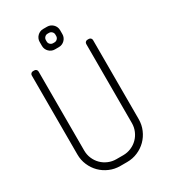

<svg xmlns="http://www.w3.org/2000/svg" viewBox="-237 -1110 1074 1221"><g transform="rotate(-30 300.0 -500.0)"><path d="M125 -200V-780C125 -785.7 123.1 -790.4 119.2 -794.2C115.4 -798.1 110.7 -800 105 -800H95C89.3 -800 84.6 -798.1 80.8 -794.2C76.9 -790.4 75 -785.7 75 -780V-200C75 -172.3 80.2 -146.3 90.8 -122C101.2 -97.7 115.5 -76.5 133.5 -58.5C151.5 -40.5 172.7 -26.2 197 -15.8C221.3 -5.2 247.3 0 275 0H325C352.7 0 378.7 -5.2 403 -15.8C427.3 -26.2 448.5 -40.5 466.5 -58.5C484.5 -76.5 498.8 -97.7 509.2 -122C519.8 -146.3 525 -172.3 525 -200V-780C525 -785.7 523.1 -790.4 519.2 -794.2C515.4 -798.1 510.7 -800 505 -800H495C489.3 -800 484.6 -798.1 480.8 -794.2C476.9 -790.4 475 -785.7 475 -780V-200C475 -179.3 471.1 -159.8 463.2 -141.5C455.4 -123.2 444.8 -107.2 431.2 -93.8C417.8 -80.2 401.8 -69.6 383.5 -61.8C365.2 -53.9 345.7 -50 325 -50H275C254.3 -50 234.8 -53.9 216.5 -61.8C198.2 -69.6 182.2 -80.2 168.8 -93.8C155.2 -107.2 144.6 -123.2 136.8 -141.5C128.9 -159.8 125 -179.3 125 -200ZM305 -960C313.3 -960 320.4 -957.1 326.2 -951.2C332.1 -945.4 335 -938.3 335 -930V-920C335 -911.7 332.1 -904.6 326.2 -898.8C320.4 -892.9 313.3 -890 305 -890H295C286.7 -890 279.6 -892.9 273.8 -898.8C267.9 -904.6 265 -911.7 265 -920V-930C265 -938.3 267.9 -945.4 273.8 -951.2C279.6 -957.1 286.7 -960 295 -960ZM225 -940V-910C225 -901.7 226.6 -893.9 229.8 -886.8C232.9 -879.6 237.2 -873.2 242.8 -867.8C248.2 -862.2 254.6 -857.9 261.8 -854.8C268.9 -851.6 276.7 -850 285 -850H315C323.3 -850 331.1 -851.6 338.2 -854.8C345.4 -857.9 351.8 -862.2 357.2 -867.8C362.8 -873.2 367.1 -879.6 370.2 -886.8C373.4 -893.9 375 -901.7 375 -910V-940C375 -948.3 373.4 -956.1 370.2 -963.2C367.1 -970.4 362.8 -976.8 357.2 -982.2C351.8 -987.8 345.4 -992.1 338.2 -995.2C331.1 -998.4 323.3 -1000 315 -1000H285C276.7 -1000 268.9 -998.4 261.8 -995.2C254.6 -992.1 248.2 -987.8 242.8 -982.2C237.2 -976.8 232.9 -970.4 229.8 -963.2C226.6 -956.1 225 -948.3 225 -940Z"/></g></svg>

Font: lerotica
Style: Regular
Weight: 400
Designer: defharo
Foundry: deFharo
Version: Version 1.001 2011